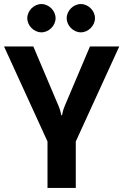

<svg xmlns="http://www.w3.org/2000/svg" viewBox="-20 -930 610 950"><path d="M300 -405C291 -385 287 -360 287 -360H283C283 -360 279 -385 270 -405L145 -700H0L215 -230V0H355V-230L570 -700H425ZM185 -910C148 -910 115 -877 115 -840C115 -803 148 -770 185 -770C222 -770 255 -803 255 -840C255 -877 222 -910 185 -910ZM380 -910C343 -910 310 -877 310 -840C310 -803 343 -770 380 -770C417 -770 450 -803 450 -840C450 -877 417 -910 380 -910Z"/></svg>

Font: Scada
Style: Bold
Weight: 700
Designer: Jovanny Lemonad
Foundry: Jovanny Lemonad
Version: Version 3.005